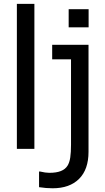

<svg xmlns="http://www.w3.org/2000/svg" viewBox="-20 -780 550 1006"><path d="M160.2 0H68.4V-759.8H160.2ZM444.3 -636.7H339.8V-731.9H444.3ZM443.8 15.6Q443.8 107.9 394.3 157.2Q344.7 206.5 255.9 206.5Q221.7 206.5 184.6 200.7V118.7H189.9Q218.3 125.5 238.3 125.5Q275.4 125.5 298.8 116.2Q322.3 106.9 334 87.9Q344.2 71.3 348.1 45.2Q352.1 19 352.1 -22V-469.2H253.4V-545.4H443.8Z"/></svg>

Font: SG Kara Bold
Style: Regular
Weight: 400
Designer: Damoon Khanjanzadeh
Version: Version 1.000